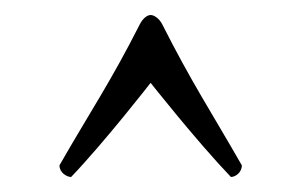

<svg xmlns="http://www.w3.org/2000/svg" viewBox="-20 -650 412 257"><path d="M181.6 -629.9C176.8 -629.9 170.9 -625 167 -617.2C127.9 -540 101.6 -502 59.6 -428.7C59.6 -418.9 69.3 -413.1 75.2 -413.1C120.1 -460 181.6 -539.1 181.6 -539.1C181.6 -539.1 244.1 -460 289.1 -413.1C294.9 -413.1 303.7 -418.9 303.7 -428.7C261.7 -502 236.3 -540 197.3 -617.2C193.4 -625 186.5 -629.9 181.6 -629.9Z"/></svg>

Font: Crimson
Style: Roman
Weight: 400
Version: Version 0.2